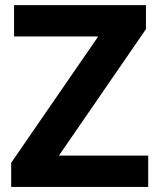

<svg xmlns="http://www.w3.org/2000/svg" viewBox="-20 -734 619 754"><path d="M562 0H23.9V-94.7L365.7 -590.8H35.2V-713.9H553.2V-619.6L211.4 -123H562Z"/></svg>

Font: Viking Open Sans
Style: Bold
Weight: 700
Foundry: Ascender Corporation
Version: Version 2.001